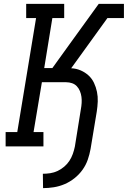

<svg xmlns="http://www.w3.org/2000/svg" viewBox="-20 -755 659 990"><path d="M202 215 201 141Q220 141 239.5 138Q259 135 277 126.5Q295 118 311 104.5Q327 91 338 74Q349 57 355.5 38.5Q362 20 366 1L397 -192Q400 -208 401 -224Q402 -240 400 -255.5Q398 -271 392 -285.5Q386 -300 376 -310.5Q366 -321 351.5 -326Q337 -331 321 -331H196L153 -74H204V0H9V-74H69L166 -662H115V-735H311V-662H250L208 -404H250L348 -540L489 -735H619V-662H534L394 -468L347 -403Q373 -402 396 -392Q419 -382 436.5 -366Q454 -350 464.5 -328Q475 -306 480 -281.5Q485 -257 484 -231.5Q483 -206 479 -180L447 13Q442 41 432.5 68.5Q423 96 405.5 120.5Q388 145 364 164Q340 183 313 194.5Q286 206 257.5 210.5Q229 215 202 215Z"/></svg>

Font: Iosevka Plex Etoile
Style: Italic
Weight: 400
Italic angle: -9°
Designer: Belleve Invis
Foundry: Belleve Invis
Version: Version 25.1.1; ttfautohint (v1.8.4)